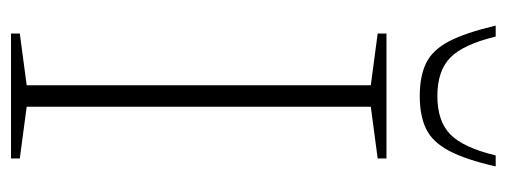

<svg xmlns="http://www.w3.org/2000/svg" viewBox="-306 -615 921 349"><g transform="rotate(90 154.5 -440.5)"><path d="M268 -16V0H41V-16L135 -28.5V-654L41 -666.5V-682.5H268V-666.5L174 -654V-28.5ZM154.5 -775Q200.5 -775 224.5 -798.8Q248.5 -822.5 262.5 -881H282.5Q270 -826 254 -796Q238 -766 214.2 -754.5Q190.5 -743 154.5 -743Q118.5 -743 94.8 -754.5Q71 -766 55.2 -796Q39.5 -826 26.5 -881H46.5Q60.5 -822.5 84.5 -798.8Q108.5 -775 154.5 -775Z"/></g></svg>

Font: Newsreader ExtraLight
Style: Regular
Weight: 250
Designer: Hugues Gentile
Foundry: Production Type
Version: Version 1.003